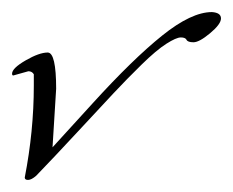

<svg xmlns="http://www.w3.org/2000/svg" viewBox="-31 -280 386 318"><path d="M16 -162 -9 -155Q-11 -155 -11 -158Q-11 -167 11.5 -180Q34 -193 48 -193Q62 -193 62 -133L56 -36Q57 -37 123 -109.5Q189 -182 237.5 -221Q286 -260 320 -260Q335 -259 335 -249.5Q335 -240 317 -225Q299 -210 289.5 -210Q280 -210 278 -214Q276 -218 268.5 -218Q261 -218 244.5 -207.5Q228 -197 203.5 -173Q179 -149 157 -125.5Q135 -102 96.5 -60.5Q58 -19 29 11Q21 18 15.5 18Q10 18 10 14Q25 -63 25 -138V-157Q22 -162 16 -162Z"/></svg>

Font: Mr De Haviland
Style: Regular
Weight: 400
Designer: Alejandro Paul
Foundry: Alejandro Paul
Version: Version 1.000